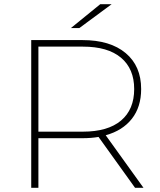

<svg xmlns="http://www.w3.org/2000/svg" viewBox="-20 -890 758 910"><path d="M128 0V-700H371Q502 -700 575.5 -638.5Q649 -577 649 -468Q649 -383 605 -327Q561 -271 481 -249L660 0H620L447 -241Q412 -235 371 -235H162V0ZM162 -266H373Q491 -266 553.5 -318.5Q616 -371 616 -468Q616 -564 553.5 -616.5Q491 -669 373 -669H162ZM316 -757 455 -870H509L356 -757Z"/></svg>

Font: Montserrat ExtraLight
Style: Regular
Weight: 200
Designer: Julieta Ulanovsky
Foundry: Julieta Ulanovsky
Version: Version 9.000; ttfautohint (v1.8.4.7-5d5b)